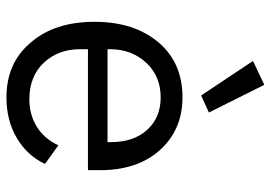

<svg xmlns="http://www.w3.org/2000/svg" viewBox="-141 -678 831 589"><g transform="rotate(90 274.5 -383.5)"><path d="M278.8 12.2Q350.1 12.2 403.8 -19.8Q457.5 -51.8 482.9 -106L425.8 -147Q405.8 -104 369.1 -81.1Q332.5 -58.1 284.2 -58.1Q213.9 -58.1 171.9 -103Q130.9 -147 130.9 -213.9V-237.8H502V-275.9Q502 -388.2 441.9 -457Q378.9 -527.8 278.8 -527.8Q172.9 -527.8 110.8 -455.1Q46.9 -380.4 46.9 -257.8Q46.9 -135.3 110.8 -62Q172.9 12.2 278.8 12.2ZM278.8 -460.9Q340.8 -460.9 378.4 -419.4Q416 -377.9 416 -309.1V-297.9H130.9V-305.2Q130.9 -372.1 172.9 -417Q213.9 -460.9 278.8 -460.9ZM167 -744.1 272.9 -585 325.2 -608.9 240.2 -778.8Z"/></g></svg>

Font: Plexus Sans
Style: Regular
Weight: 400
Version: Version 2.001;PS 002.001;hotconv 1.0.70;makeotf.lib2.5.58329